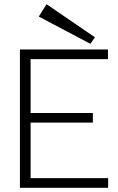

<svg xmlns="http://www.w3.org/2000/svg" viewBox="-20 -896 562 916"><path d="M75 0V-660H495V-614H126V-357H423V-311H126V-46H496V0ZM411 -687 165 -817 202 -876 433 -718Z"/></svg>

Font: Lil Grotesk Light
Style: Regular
Weight: 300
Designer: Bastien Sozeau
Foundry: NBR — Bastien Sozeau
Version: Version 3.003; ttfautohint (v1.8.4.7-5d5b);gftools[0.9.33]